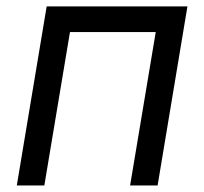

<svg xmlns="http://www.w3.org/2000/svg" viewBox="-20 -565 622 585"><path d="M31.2 0 122.2 -545.5H551.1L460.2 0H376.4L454.5 -467.3H193.2L115.1 0Z"/></svg>

Font: Inter UI
Style: Italic
Weight: 400
Italic angle: -9.39999°
Designer: Rasmus Andersson
Foundry: rsms
Version: 3.2;8d6f07862